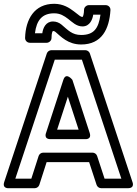

<svg xmlns="http://www.w3.org/2000/svg" viewBox="-33 -965 720 1010"><path d="M47.6 -25 255.1 -651H397.9L605.4 -25H517.1L477.8 -144.8C474.3 -155.4 463.6 -162 454 -162H194C182.9 -162 173.2 -154 170.2 -144.6L131.8 -25ZM-10.7 -7.9C-22.7 28.4 13 25 13 25H150C159.8 25 170.4 18.2 173.8 7.6L212.2 -112H435.9L475.2 7.8C478.3 16.9 487.9 25 499 25H640C678.2 25 663.7 -7.9 663.7 -7.9L439.7 -683.9C436.7 -692.9 427.1 -701 416 -701H237C227.5 -701 216.8 -694.4 213.3 -683.9ZM233 -233H415C415 -233 450.6 -229.6 438.8 -265.8L347.8 -544.8C347.8 -544.8 314.5 -588.5 300.2 -544.8L209.2 -265.8C209.2 -265.8 195 -233 233 -233ZM267.5 -283 324 -456.4 380.5 -283ZM189.5 -790H150.8C159.3 -859.1 189.2 -895 252 -895C283.7 -895 303.9 -881.9 325.4 -865.6C346.6 -849.5 368.2 -826 401 -826C440.6 -826 454.3 -865.1 457.4 -888H495.5C485.6 -814.9 460.4 -781 394 -781C346.2 -781 325.1 -806.3 291.1 -835.1C278.5 -845.8 262.6 -852 246 -852C207.9 -852 193.2 -818.2 189.5 -790ZM401 -876C396.3 -876 392.1 -877.2 386.4 -881.7C377 -889.1 366.7 -897 355.6 -905.4C332.4 -923 299.7 -945 252 -945C146.9 -945 101.6 -862.4 99 -765.7C98.6 -750.8 110.7 -740 124 -740H213C223.7 -740 238 -749.9 238 -765C238 -791.4 243.4 -802 246 -802C250.7 -802 254.1 -800.9 258.9 -796.9C287.3 -772.9 324.4 -731 394 -731C503.5 -731 541.9 -813.6 548 -911.5C549 -927.9 535.9 -938 523 -938H434C423.3 -938 409 -928.1 409 -913C409 -892.8 403.9 -876 401 -876Z"/></svg>

Font: Fog Sans
Style: Outline
Weight: 700
Foundry: Intel Corporation
Version: Version 1.00